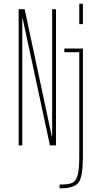

<svg xmlns="http://www.w3.org/2000/svg" viewBox="-20 -780 540 1030"><path d="M405.3 -650.4V-759.8H424.8V-650.4ZM299.8 210Q347.7 210 367.2 201.2Q386.7 192.4 396 161.6Q405.3 130.9 405.3 59.6V-500H325.2V-519.5H424.8V59.6Q424.8 167 401.9 198.7Q378.9 230.5 299.8 230.5ZM257.8 -48.8H259.8V-730.5H280.3V0H248L101.6 -680.7H99.6V0H80.1V-730.5H112.3Z"/></svg>

Font: Mgen+ 1mn thin
Style: Regular
Weight: 100
Designer: [Source Han Sans]
Ryoko NISHIZUKA  (kana & ideographs); Paul D. Hunt (Latin, Greek & Cyrillic); Wenlong ZHANG  (bopomofo
Version: Version 1.059.20150602